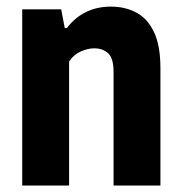

<svg xmlns="http://www.w3.org/2000/svg" viewBox="-20 -576 564 596"><path d="M49 0V-547H170L181 -489H187.5Q239 -555.5 324.5 -555.5Q368 -555.5 402.8 -537.2Q437.5 -519 457.8 -477Q478 -435 478 -364V0H332.5V-353.5Q332.5 -395 315.8 -410.5Q299 -426 272.5 -426Q252.5 -426 230.5 -416.2Q208.5 -406.5 194.5 -385V0Z"/></svg>

Font: Encode Sans Cnd
Style: Bold
Weight: 700
Width: 3
Designer: Multiple Designers
Foundry: Impallari Type
Version: Version 3.002; ttfautohint (v1.8.3) -l 8 -r 50 -G 200 -x 14 